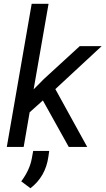

<svg xmlns="http://www.w3.org/2000/svg" viewBox="-20 -770 553 1006"><path d="M340.3 0H437L270 -303.2L512.7 -528.3H397.9L210.4 -356.4L156.2 -301.8L234.4 -750H146L15.6 0H104L135.3 -181.6L204.6 -243.7ZM139.6 216.3C192.4 175.3 223.6 120.6 233.4 51.8L237.8 21H153.8L146.5 61C139.2 100.6 121.1 140.1 91.3 180.2Z"/></svg>

Font: Roboto
Style: Italic
Weight: 400
Italic angle: -12°
Designer: Google
Version: Version 2.137; 2017